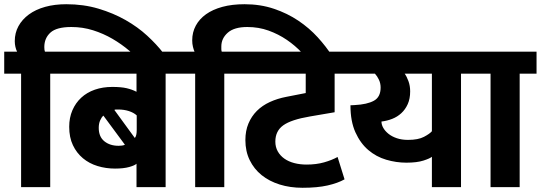

<svg xmlns="http://www.w3.org/2000/svg" viewBox="-30 -887 2563 910"><path d="M70 -538H-10V-642H51Q46 -652 43 -665Q40 -678 40 -692Q40 -731 57.5 -763Q75 -795 107 -818.5Q139 -842 184 -854.5Q229 -867 284 -867Q366 -867 436.5 -846Q507 -825 565 -792Q623 -759 667.5 -718Q712 -677 743 -637L751 -626L661 -569L651 -581Q621 -614 583.5 -646Q546 -678 503 -703Q460 -728 411 -743.5Q362 -759 308 -759Q238 -759 209 -732.5Q180 -706 180 -664Q180 -649 183 -642H288V-538H208V0H70Z M502 -475Q544 -475 570 -469Q596 -463 617 -452V-538H258V-642H835V-538H755V0H617V-111Q609 -103 582.5 -95.5Q556 -88 515 -88Q472 -88 432.5 -100Q393 -112 363 -137Q333 -162 315.5 -199Q298 -236 298 -286Q298 -329 313 -364Q328 -399 355 -424Q382 -449 419.5 -462Q457 -475 502 -475ZM438 -281Q438 -239 464.5 -217.5Q491 -196 532 -196Q539 -196 547.5 -197Q556 -198 562 -201L460 -339Q451 -331 444.5 -316Q438 -301 438 -281ZM618 -340Q604 -353 581 -360.5Q558 -368 530 -368Q526 -368 520.5 -368Q515 -368 512 -366L609 -233Q618 -243 618 -271Z M895 -538H815V-642H892Q888 -651 884.5 -665Q881 -679 881 -696Q881 -734 898 -765.5Q915 -797 946.5 -819.5Q978 -842 1024 -854.5Q1070 -867 1129 -867Q1204 -867 1268 -845.5Q1332 -824 1384 -789Q1436 -754 1476 -710Q1516 -666 1544 -622L1549 -614L1463 -557L1455 -570Q1432 -604 1400.5 -637.5Q1369 -671 1329.5 -698Q1290 -725 1243 -742Q1196 -759 1142 -759Q1080 -759 1049.5 -732Q1019 -705 1019 -667Q1019 -660 1019 -654Q1019 -648 1021 -642H1113V-538H1033V0H895Z M1603 -37Q1571 -19 1522.5 -8Q1474 3 1404 3Q1345 3 1295.5 -12.5Q1246 -28 1210 -57Q1174 -86 1153.5 -128Q1133 -170 1133 -223Q1133 -267 1147.5 -301.5Q1162 -336 1187.5 -361.5Q1213 -387 1249 -403.5Q1285 -420 1327 -428L1419 -446V-538H1093V-642H1631V-538H1556V-355L1439 -335Q1350 -320 1312.5 -293Q1275 -266 1275 -216Q1275 -190 1286.5 -169.5Q1298 -149 1318 -135Q1338 -121 1365 -114Q1392 -107 1423 -107Q1469 -107 1506 -117.5Q1543 -128 1570 -143Z M2155 -538V0H2017V-144Q2008 -136 1977 -126Q1946 -116 1896 -116Q1848 -116 1800.5 -130Q1753 -144 1715.5 -176Q1678 -208 1654.5 -260Q1631 -312 1631 -388L1651 -389Q1710 -392 1742 -409.5Q1774 -427 1774 -472Q1774 -492 1766 -509Q1758 -526 1747 -538H1601V-642H2235V-538ZM2017 -265V-538H1888Q1898 -524 1906 -502Q1914 -480 1914 -454Q1914 -419 1902.5 -393.5Q1891 -368 1872 -350.5Q1853 -333 1828.5 -323.5Q1804 -314 1778 -311Q1778 -296 1786.5 -281Q1795 -266 1811 -253Q1827 -240 1850.5 -232Q1874 -224 1904 -224Q1952 -224 1979.5 -238.5Q2007 -253 2017 -265Z M2295 -538H2215V-642H2513V-538H2433V0H2295Z"/></svg>

Font: Mukta ExtraBold
Style: Regular
Weight: 800
Designer: Girish Dalvi and Yashodeep Gholap
Foundry: Ek Type
Version: Version 2.538;PS 1.002;hotconv 16.6.51;makeotf.lib2.5.65220;